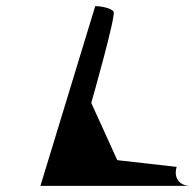

<svg xmlns="http://www.w3.org/2000/svg" viewBox="-20 -795 641 627"><path d="M291 -775 112 -188H601C566 -188 546 -215 557 -250L363 -272L278 -459C283 -476 359 -744 351 -757C343 -769 309 -775 291 -775Z"/></svg>

Font: bitstorm
Style: extobl
Weight: 400
Version: Version 0.2